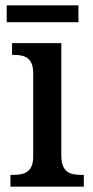

<svg xmlns="http://www.w3.org/2000/svg" viewBox="-20 -697 347 717"><path d="M5 -614H273V-677H5ZM19 0H293V-44H282C242 -44 209 -54 209 -116V-536H25V-492H33C71 -492 104 -482 104 -424V-112C104 -54 70 -44 31 -44H19Z"/></svg>

Font: Noto Serif Tamil SemiCondensed Medium
Style: Regular
Weight: 500
Width: 4
Designer: Indian Type Foundry, Tom Grace, and the Monotype Design Team
Foundry: Monotype Imaging Inc.
Version: Version 2.004